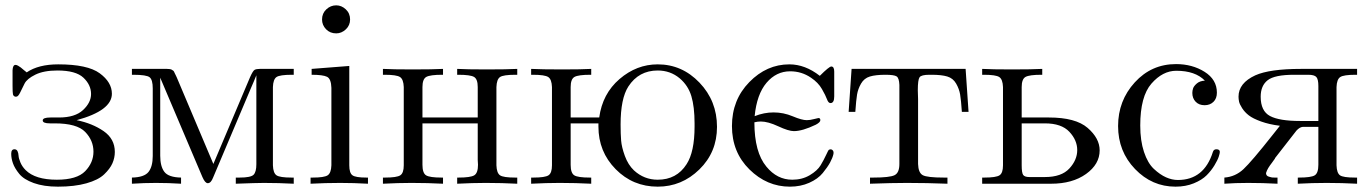

<svg xmlns="http://www.w3.org/2000/svg" viewBox="-20 -688 5131 719"><path d="M34 -129Q42 -129 45.5 -122Q49 -115 49.5 -105Q50 -95 56.5 -79.5Q63 -64 76 -51Q112 -15 193 -15Q268 -15 299 -47Q330 -79 330 -120Q330 -162 299 -194Q268 -226 185 -226H167Q140 -226 140 -237Q140 -248 169 -248H201Q261 -248 291 -276Q321 -304 321 -336Q321 -370 292.5 -397Q264 -424 195 -424Q144 -424 112.5 -408.5Q81 -393 72 -375Q63 -357 55.5 -341.5Q48 -326 41 -326H37Q30 -328 28.5 -335Q27 -342 27 -367V-425Q28 -445 38 -445Q42 -445 47.5 -442Q53 -439 57.5 -435.5Q62 -432 69.5 -425.5Q77 -419 80 -417Q124 -447 198 -447Q308 -447 353.5 -413.5Q399 -380 399 -337Q399 -274 267 -238Q326 -226 368 -197Q410 -168 410 -119Q410 -97 401 -76.5Q392 -56 370 -35Q348 -14 303.5 -1.5Q259 11 197 11Q144 11 106.5 -2.5Q69 -16 52 -37Q35 -58 28.5 -76.5Q22 -95 22 -112Q22 -129 34 -129Z M474 0V-23Q520 -24 536 -44Q552 -64 552 -104V-357Q552 -389 540.5 -398.5Q529 -408 479 -408H474V-430H605Q610 -430 613.5 -429.5Q617 -429 619.5 -428.5Q622 -428 624.5 -426Q627 -424 628.5 -423.5Q630 -423 632 -419Q634 -415 634.5 -413.5Q635 -412 638 -406.5Q641 -401 642 -398Q771 -94 779 -74Q787 -94 916 -398Q927 -423 933.5 -426.5Q940 -430 953 -430H1080V-408H1073Q1028 -408 1015.5 -399.5Q1003 -391 1002 -362V-69Q1003 -40 1015.5 -31.5Q1028 -23 1072 -23H1080V0Q1024 -3 968 -3Q942 -3 863 0V-23H877Q919 -23 929.5 -33.5Q940 -44 940 -73V-406Q937 -398 930.5 -383Q924 -368 921 -361L778 -23Q770 -2 758 -2Q748 -2 738 -25L580 -397V-105Q580 -65 595.5 -44.5Q611 -24 658 -23V0Q612 -3 564 -3Q519 -3 474 0Z M1143 0V-23H1151Q1194 -23 1207 -31.5Q1220 -40 1221 -69V-359Q1220 -393 1204.5 -400.5Q1189 -408 1147 -408V-430L1288 -441V-69Q1288 -40 1300 -31.5Q1312 -23 1352 -23H1358V0Q1305 -3 1254 -3Q1199 -3 1143 0ZM1186 -615Q1186 -638 1202 -653Q1218 -668 1239 -668Q1259 -668 1275 -653Q1291 -638 1291 -615Q1291 -593 1275 -578Q1259 -563 1239 -563Q1216 -563 1201 -578.5Q1186 -594 1186 -615Z M1414 0V-23H1422Q1466 -23 1479 -31.5Q1492 -40 1492 -69V-362Q1491 -391 1478 -399.5Q1465 -408 1421 -408H1414V-430Q1451 -428 1525 -428Q1601 -428 1639 -430V-408H1636Q1591 -408 1576.5 -400Q1562 -392 1562 -362V-248H1769V-362Q1769 -392 1755 -400Q1741 -408 1696 -408H1692V-430Q1729 -428 1802 -428Q1879 -428 1917 -430V-408H1910Q1865 -408 1852.5 -399.5Q1840 -391 1839 -362V-69Q1840 -40 1852.5 -31.5Q1865 -23 1909 -23H1917V0Q1859 -3 1801 -3H1797Q1750 -3 1692 0V-23H1697Q1742 -23 1756 -31.5Q1770 -40 1770 -71Q1770 -74 1769.5 -80Q1769 -86 1769 -89V-226H1562V-71Q1562 -40 1575.5 -31.5Q1589 -23 1634 -23H1639V0Q1581 -3 1523 -3H1519Q1472 -3 1414 0Z M1969 0V-23H1977Q2021 -23 2034 -31.5Q2047 -40 2047 -69V-362Q2046 -391 2033 -399.5Q2020 -408 1976 -408H1969V-430Q2008 -428 2086 -428Q2158 -428 2194 -430V-408H2191Q2146 -408 2131.5 -400Q2117 -392 2117 -362V-248H2224Q2236 -337 2300 -392Q2364 -447 2443 -447Q2534 -447 2599.5 -378.5Q2665 -310 2665 -213Q2665 -118 2599 -53.5Q2533 11 2443 11Q2350 11 2285.5 -54.5Q2221 -120 2221 -214V-226H2117V-71Q2117 -40 2130.5 -31.5Q2144 -23 2189 -23H2194V0Q2136 -3 2078 -3H2074Q2027 -3 1969 0ZM2304 -222Q2304 -186 2306 -161.5Q2308 -137 2320 -104Q2332 -71 2354 -50Q2392 -15 2443 -15Q2514 -15 2551 -73Q2581 -119 2581 -214V-226Q2581 -288 2569 -328Q2557 -368 2525 -395Q2490 -424 2443 -424Q2372 -424 2333 -364Q2304 -319 2304 -222Z M2936 -447Q2995 -447 3050 -404Q3085 -439 3093 -439Q3104 -439 3104 -420V-327Q3104 -302 3090 -302Q3082 -302 3077 -316Q3072 -330 3058 -354.5Q3044 -379 3017 -397Q2982 -421 2939 -421Q2887 -421 2850.5 -378Q2814 -335 2806 -253Q2841 -267 2877 -267Q2914 -267 2948.5 -252.5Q2983 -238 3001 -238Q3013 -238 3028 -242Q3043 -246 3045 -246Q3052 -246 3052 -238Q3052 -230 3035 -221Q2985 -197 2953 -197Q2933 -197 2894.5 -215Q2856 -233 2829 -233Q2817 -233 2805 -230Q2805 -118 2850 -64Q2890 -15 2947 -15Q2984 -15 3012.5 -32Q3041 -49 3053 -69Q3065 -89 3073.5 -107.5Q3082 -126 3084 -127Q3092 -131 3097.5 -126Q3103 -121 3101 -111Q3098 -97 3088.5 -79.5Q3079 -62 3061 -40Q3043 -18 3010.5 -3.5Q2978 11 2938 11Q2852 11 2786.5 -53.5Q2721 -118 2721 -216Q2721 -314 2786 -380.5Q2851 -447 2936 -447Z M3158 -269 3169 -430H3596L3607 -269H3582Q3579 -313 3575.5 -334Q3572 -355 3560.5 -375Q3549 -395 3527.5 -401.5Q3506 -408 3469 -408H3460Q3430 -408 3423.5 -398.5Q3417 -389 3417 -350Q3417 -344 3417.5 -333Q3418 -322 3418 -317V-74Q3419 -41 3435.5 -32Q3452 -23 3515 -23H3528V0Q3451 -3 3376 -3Q3321 -3 3238 0V-23H3250Q3312 -23 3330 -32Q3348 -41 3348 -74V-370Q3347 -396 3337.5 -402Q3328 -408 3296 -408Q3259 -408 3237.5 -401.5Q3216 -395 3204.5 -375Q3193 -355 3189.5 -334Q3186 -313 3183 -269Z M3658 0V-23H3666Q3710 -23 3723 -31.5Q3736 -40 3736 -69V-362Q3735 -391 3722 -399.5Q3709 -408 3665 -408H3658V-430Q3695 -428 3769 -428Q3845 -428 3883 -430V-408H3880Q3835 -408 3820.5 -400Q3806 -392 3806 -362V-248H3908Q4008 -248 4053 -209Q4098 -170 4098 -125Q4098 -73 4047 -36.5Q3996 0 3916 0ZM3806 -69Q3806 -41 3811.5 -33Q3817 -25 3835 -25H3893Q3955 -25 3984.5 -57Q4014 -89 4014 -126Q4014 -163 3984.5 -194.5Q3955 -226 3893 -226H3806Z M4384 -448Q4445 -448 4491 -419Q4537 -390 4537 -341Q4537 -319 4524 -306.5Q4511 -294 4491 -294Q4470 -294 4457.5 -307Q4445 -320 4445 -340Q4445 -349 4448 -357.5Q4451 -366 4462 -375.5Q4473 -385 4492 -386Q4456 -423 4385 -423Q4334 -423 4292 -375Q4250 -327 4250 -218Q4250 -161 4264 -119Q4278 -77 4301 -55.5Q4324 -34 4346.5 -24Q4369 -14 4391 -14Q4489 -14 4522 -119Q4525 -129 4535 -129Q4548 -129 4548 -119Q4548 -114 4544 -101.5Q4540 -89 4528 -69Q4516 -49 4498.5 -31.5Q4481 -14 4450.5 -1.5Q4420 11 4382 11Q4294 11 4230.5 -55Q4167 -121 4167 -216Q4167 -311 4229.5 -379.5Q4292 -448 4384 -448Z M4565 0V-23Q4606 -26 4636.5 -54.5Q4667 -83 4746 -183Q4763 -205 4773 -217Q4733 -222 4702.5 -233Q4672 -244 4656.5 -256Q4641 -268 4631.5 -283Q4622 -298 4620 -307.5Q4618 -317 4618 -326Q4618 -377 4681 -406Q4735 -430 4852 -430H5062V-408H5056Q5012 -408 4999 -399.5Q4986 -391 4985 -362V-69Q4986 -40 4998 -31.5Q5010 -23 5054 -23H5062V0Q5005 -3 4948 -3Q4894 -3 4840 0V-23H4844Q4890 -23 4903.5 -31.5Q4917 -40 4917 -71V-213H4859Q4847 -212 4835 -199Q4830 -193 4754 -95H4755Q4752 -90 4743.5 -79Q4735 -68 4729.5 -59Q4724 -50 4721 -40Q4721 -35 4723.5 -31.5Q4726 -28 4731.5 -26.5Q4737 -25 4740.5 -24Q4744 -23 4753 -23Q4762 -23 4764 -23V0Q4709 -3 4654 -3Q4605 -3 4565 0ZM4701 -326Q4701 -272 4736 -253.5Q4771 -235 4848 -235H4917V-366Q4917 -391 4909.5 -399.5Q4902 -408 4879 -408H4826Q4753 -408 4727 -387.5Q4701 -367 4701 -326Z"/></svg>

Font: CMU Serif
Style: Roman
Weight: 500
Version: Version 0.7.0